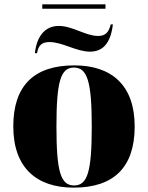

<svg xmlns="http://www.w3.org/2000/svg" viewBox="-20 -851 680 881"><path d="M174 -811H464V-831H174ZM140 -607H150C156 -644 173 -658 207 -658C267 -658 330 -614 393 -614C453 -614 488 -654 498 -739H488C479 -702 463 -686 430 -686C373 -686 313 -732 250 -732C188 -732 149 -687 140 -607ZM318 10C502 10 598 -83 598 -271C598 -459 493 -551 321 -551C137 -551 41 -459 41 -271C41 -83 146 10 318 10ZM320 0C258 0 239 -64 239 -271C239 -476 258 -541 319 -541C381 -541 401 -476 401 -271C401 -64 382 0 320 0Z"/></svg>

Font: Noto Serif Display Black
Style: Regular
Weight: 900
Designer: Monotype Design Team
Foundry: Monotype Imaging Inc.
Version: Version 2.009